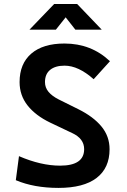

<svg xmlns="http://www.w3.org/2000/svg" viewBox="-20 -918 626 948"><path d="M269 9.8Q147.9 9.8 58.1 -28.3L73.7 -147Q182.1 -100.1 276.9 -100.1Q395.5 -100.1 395.5 -181.6Q395.5 -233.9 335.9 -261.2L228 -312.5Q155.8 -347.2 116.2 -397.2Q76.7 -447.3 76.7 -512.7Q76.7 -603.5 134.5 -653.3Q192.4 -703.1 298.3 -703.1Q430.7 -703.1 522.9 -615.7L442.4 -526.9Q367.2 -593.8 298.8 -593.8Q252.9 -593.8 227.5 -573Q202.1 -552.2 202.1 -512.7Q202.1 -485.4 219.5 -464.6Q236.8 -443.8 269.5 -427.2L366.7 -378.9Q441.4 -341.8 481.2 -293.2Q521 -244.6 521 -181.2Q521 -88.4 456.8 -39.3Q392.6 9.8 269 9.8ZM125.5 -771.5 247.6 -898.4H360.8L482.4 -771.5H352.1L304.2 -832.5L255.9 -771.5Z"/></svg>

Font: Cascadia Code SemiBold
Style: Regular
Weight: 600
Monospace: yes
Designer: Aaron Bell
Foundry: Saja Typeworks
Version: Version 2404.023; ttfautohint (v1.8.4)